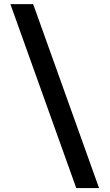

<svg xmlns="http://www.w3.org/2000/svg" viewBox="-20 -821 535 938"><path d="M30.8 -800.8H142.1L463.9 97.7H352.5Z"/></svg>

Font: Giphurs Medium
Style: Regular
Weight: 500
Version: Version 0.920; ttfautohint (v1.8.4.7-5d5b)